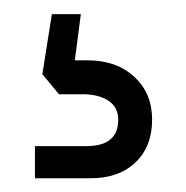

<svg xmlns="http://www.w3.org/2000/svg" viewBox="-20 -30 264 272"><path d="M53.5 -10H94.5L86 55.5H104.5Q145 55.5 170.2 78.8Q195.5 102 195.5 139.5Q195.5 177.5 172 200Q148.5 222.5 108.5 222.5H29.5V177H102.5Q147.5 177 147.5 139.5Q147.5 122 133.8 112.8Q120 103.5 96.5 103.5H63.5L40 75Z"/></svg>

Font: Overused Grotesk Light
Style: Regular
Weight: 300
Version: Version 0.004